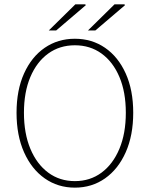

<svg xmlns="http://www.w3.org/2000/svg" viewBox="-20 -850 688 882"><path d="M324 12Q246 12 185.5 -30.5Q125 -73 90.5 -150.5Q56 -228 56 -332Q56 -436 90.5 -512.5Q125 -589 185.5 -630.5Q246 -672 324 -672Q402 -672 462.5 -630.5Q523 -589 557.5 -512.5Q592 -436 592 -332Q592 -228 557.5 -150.5Q523 -73 462.5 -30.5Q402 12 324 12ZM324 -18Q394 -18 446.5 -57Q499 -96 528.5 -166.5Q558 -237 558 -332Q558 -427 528.5 -496.5Q499 -566 446.5 -604Q394 -642 324 -642Q254 -642 201.5 -604Q149 -566 119.5 -496.5Q90 -427 90 -332Q90 -237 119.5 -166.5Q149 -96 201.5 -57Q254 -18 324 -18ZM204 -710 326 -830H372L374 -826L238 -710ZM384 -710 506 -830H552L554 -826L418 -710Z"/></svg>

Font: Source Sans 3 VF
Style: Regular
Weight: 200
Designer: Paul D. Hunt
Foundry: Adobe
Version: Version 3.046;hotconv 1.0.118;makeotfexe 2.5.65603